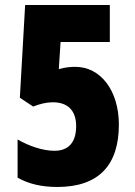

<svg xmlns="http://www.w3.org/2000/svg" viewBox="-20 -734 536 764"><path d="M280 -468C264 -468 242 -467 214 -459L221 -567H417V-714H80L59 -345L112 -310C140 -321 165 -327 190 -327C252 -327 283 -292 283 -232C283 -167 252 -134 197 -134C150 -134 95 -153 50 -179V-27C94 -2 146 10 208 10C374 10 453 -78 453 -238C453 -374 380 -468 280 -468Z"/></svg>

Font: Noto Sans Bengali ExtraCondensed Black
Style: Regular
Weight: 900
Width: 2
Designer: Joana Ranito - Universal Thirst; Jelle Bosma - Monotype Design Team
Foundry: Universal Thirst ehf.
Version: Version 3.000